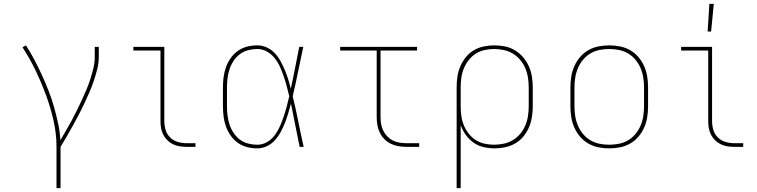

<svg xmlns="http://www.w3.org/2000/svg" viewBox="-20 -764 3940 999"><path d="M274 215V0Q274 -69 258.5 -137Q243 -205 219 -270Q195 -335 165 -397.5Q135 -460 97 -518L115 -528Q139 -491 159.5 -452Q180 -413 198.5 -372.5Q217 -332 233 -291Q249 -250 261 -207.5Q273 -165 282.5 -121.5Q292 -78 294 -34Q309 -60 324 -85.5Q339 -111 353 -137Q367 -163 380 -189.5Q393 -216 405.5 -243Q418 -270 429.5 -297Q441 -324 450 -352.5Q459 -381 466 -409.5Q473 -438 473 -468V-520H494V-468Q494 -436 486 -404.5Q478 -373 468 -343Q458 -313 445 -283.5Q432 -254 418.5 -225Q405 -196 390 -167.5Q375 -139 359.5 -111Q344 -83 328 -55Q312 -27 295 0V215Z M949 0Q931 0 913 -3Q895 -6 879 -14Q863 -22 850 -35Q837 -48 829 -64Q821 -80 818 -98Q815 -116 815 -134V-501H674V-520H835V-134Q835 -111 841.5 -88.5Q848 -66 864.5 -49.5Q881 -33 903.5 -26Q926 -19 949 -19H997V0Z M1319 8Q1292 8 1266 1.5Q1240 -5 1218 -20.5Q1196 -36 1180.5 -58Q1165 -80 1156 -105Q1147 -130 1143.5 -156.5Q1140 -183 1140 -210V-310Q1140 -337 1143.5 -363.5Q1147 -390 1156 -415Q1165 -440 1180.5 -462Q1196 -484 1218 -499.5Q1240 -515 1266 -521.5Q1292 -528 1319 -528Q1345 -528 1368.5 -517Q1392 -506 1409.5 -487.5Q1427 -469 1439.5 -446Q1452 -423 1462 -399.5Q1472 -376 1479.5 -351.5Q1487 -327 1493 -302Q1505 -356 1515.5 -411Q1526 -466 1537 -520H1558Q1544 -456 1531 -391.5Q1518 -327 1503 -263Q1519 -198 1532 -132Q1545 -66 1560 0H1539Q1527 -56 1516.5 -112Q1506 -168 1494 -225Q1487 -199 1479.5 -174Q1472 -149 1462.5 -124.5Q1453 -100 1440.5 -77Q1428 -54 1410.5 -34.5Q1393 -15 1369 -3.5Q1345 8 1319 8ZM1319 -11Q1346 -11 1370 -25Q1394 -39 1410 -61Q1426 -83 1437 -108Q1448 -133 1456.5 -158.5Q1465 -184 1472 -210.5Q1479 -237 1485 -263Q1479 -289 1472 -315Q1465 -341 1456.5 -366Q1448 -391 1437 -415.5Q1426 -440 1409.5 -461Q1393 -482 1369.5 -495.5Q1346 -509 1319 -509Q1295 -509 1271.5 -503Q1248 -497 1228.5 -482.5Q1209 -468 1195.5 -447.5Q1182 -427 1174.5 -404.5Q1167 -382 1164 -358Q1161 -334 1161 -310V-210Q1161 -186 1164 -162Q1167 -138 1174.5 -115.5Q1182 -93 1195.5 -72.5Q1209 -52 1228.5 -37.5Q1248 -23 1271.5 -17Q1295 -11 1319 -11Z M2094 0Q2074 0 2053 -3.5Q2032 -7 2013.5 -16Q1995 -25 1980 -40Q1965 -55 1956 -74Q1947 -93 1943.5 -113.5Q1940 -134 1940 -155V-501H1750V-520H2150V-501H1960V-155Q1960 -137 1963 -119Q1966 -101 1974 -84.5Q1982 -68 1995 -54.5Q2008 -41 2024 -33Q2040 -25 2058 -22Q2076 -19 2094 -19H2161V0Z M2356 215V-310Q2356 -338 2360 -365.5Q2364 -393 2375 -418.5Q2386 -444 2403.5 -466Q2421 -488 2444.5 -502Q2468 -516 2495.5 -522Q2523 -528 2551 -528Q2579 -528 2607 -522.5Q2635 -517 2659 -502.5Q2683 -488 2701.5 -466.5Q2720 -445 2731.5 -419.5Q2743 -394 2747.5 -366Q2752 -338 2752 -310V-210Q2752 -182 2747.5 -154.5Q2743 -127 2732 -101Q2721 -75 2703 -53.5Q2685 -32 2661 -18Q2637 -4 2609.5 2Q2582 8 2554 8Q2525 8 2496.5 1.5Q2468 -5 2444.5 -21.5Q2421 -38 2404 -61.5Q2387 -85 2377 -113V215ZM2551 -11Q2576 -11 2601.5 -16.5Q2627 -22 2648.5 -35Q2670 -48 2686.5 -67.5Q2703 -87 2713 -110.5Q2723 -134 2727 -159.5Q2731 -185 2731 -210V-310Q2731 -335 2727 -360.5Q2723 -386 2713 -409.5Q2703 -433 2686.5 -452.5Q2670 -472 2648.5 -485Q2627 -498 2601.5 -503.5Q2576 -509 2551 -509Q2526 -509 2501 -503.5Q2476 -498 2455 -484.5Q2434 -471 2418.5 -451Q2403 -431 2393.5 -408Q2384 -385 2380.5 -360Q2377 -335 2377 -310V-210Q2377 -185 2380.5 -160Q2384 -135 2393.5 -112Q2403 -89 2418.5 -69Q2434 -49 2455 -35.5Q2476 -22 2501 -16.5Q2526 -11 2551 -11Z M3150 8Q3122 8 3094 2.5Q3066 -3 3041.5 -17Q3017 -31 2998.5 -52.5Q2980 -74 2968.5 -100Q2957 -126 2952.5 -154Q2948 -182 2948 -210V-310Q2948 -338 2952.5 -366Q2957 -394 2968.5 -420Q2980 -446 2998.5 -467.5Q3017 -489 3041.5 -503Q3066 -517 3094 -522.5Q3122 -528 3150 -528Q3178 -528 3206 -522.5Q3234 -517 3258.5 -503Q3283 -489 3301.5 -467.5Q3320 -446 3331.5 -420Q3343 -394 3347.5 -366Q3352 -338 3352 -310V-210Q3352 -182 3347.5 -154Q3343 -126 3331.5 -100Q3320 -74 3301.5 -52.5Q3283 -31 3258.5 -17Q3234 -3 3206 2.5Q3178 8 3150 8ZM3150 -11Q3175 -11 3200.5 -16Q3226 -21 3248 -34Q3270 -47 3286.5 -67Q3303 -87 3313 -110.5Q3323 -134 3327 -159.5Q3331 -185 3331 -210V-310Q3331 -335 3327 -360.5Q3323 -386 3313 -409.5Q3303 -433 3286.5 -453Q3270 -473 3248 -486Q3226 -499 3200.5 -504Q3175 -509 3150 -509Q3125 -509 3099.5 -504Q3074 -499 3052 -486Q3030 -473 3013.5 -453Q2997 -433 2987 -409.5Q2977 -386 2973 -360.5Q2969 -335 2969 -310V-210Q2969 -185 2973 -159.5Q2977 -134 2987 -110.5Q2997 -87 3013.5 -67Q3030 -47 3052 -34Q3074 -21 3099.5 -16Q3125 -11 3150 -11Z M3799 0Q3781 0 3763 -3Q3745 -6 3729 -14Q3713 -22 3700 -35Q3687 -48 3679 -64Q3671 -80 3668 -98Q3665 -116 3665 -134V-501H3524V-520H3685V-134Q3685 -111 3691.5 -88.5Q3698 -66 3714.5 -49.5Q3731 -33 3753.5 -26Q3776 -19 3799 -19H3847V0ZM3662 -600 3671 -744H3694L3680 -600Z"/></svg>

Font: Iosevka Etoile Thin
Style: Regular
Weight: 100
Designer: Belleve Invis
Foundry: Belleve Invis
Version: Version 22.1.2; ttfautohint (v1.8.4)